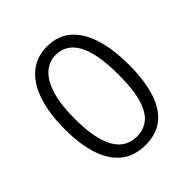

<svg xmlns="http://www.w3.org/2000/svg" viewBox="-197 -858 1005 1005"><g transform="rotate(-45 305.5 -356.0)"><path d="M307.6 9.8Q226.1 9.8 172.4 -33.2Q118.7 -76.2 92.5 -156.2Q66.4 -236.3 66.4 -347.7Q66.4 -464.8 94.5 -548.3Q122.6 -631.8 176.3 -676.3Q230 -720.7 307.6 -720.7Q385.3 -720.7 437.5 -676.5Q489.7 -632.3 516.4 -548.8Q543 -465.3 543 -347.7Q543 -236.3 518.3 -156.2Q493.7 -76.2 441.7 -33.2Q389.6 9.8 307.6 9.8ZM307.6 -53.7Q356.4 -53.7 392.3 -81.8Q428.2 -109.9 448 -174.8Q467.8 -239.7 467.8 -350.1Q467.8 -434.6 456.5 -493.2Q445.3 -551.8 424.1 -587.9Q402.8 -624 373.5 -640.6Q344.2 -657.2 307.6 -657.2Q258.8 -657.2 221.4 -624Q184.1 -590.8 163.1 -522.9Q142.1 -455.1 142.1 -351.6Q142.1 -268.1 154.3 -210.9Q166.5 -153.8 188.5 -119.1Q210.4 -84.5 241 -69.1Q271.5 -53.7 307.6 -53.7Z"/></g></svg>

Font: Comme Light
Style: Regular
Weight: 300
Version: Version 1.000;gftools[0.9.27]